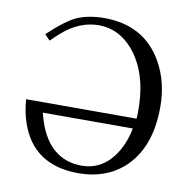

<svg xmlns="http://www.w3.org/2000/svg" viewBox="-76 -732 797 818"><g transform="rotate(10 322.0 -323.0)"><path d="M97.2 -522.9 74.2 -546.9Q148.9 -617.2 194.8 -637.2Q243.2 -657.7 310.1 -658.2Q482.9 -658.2 562.5 -519.5Q610.8 -435.1 610.8 -326.2Q610.8 -145.5 507.3 -54.2Q431.2 11.7 315.9 12.2Q120.1 12.2 61.5 -159.7Q45.9 -205.6 42 -259.8H520Q521 -272 521 -296.9Q521 -458 441.4 -552.2Q379.9 -623.5 293.9 -624Q209.5 -624 136.2 -559.6Q121.6 -546.9 97.2 -522.9ZM122.1 -215.8Q162.6 -46.9 287.6 -24.9Q305.2 -22 323.2 -22Q422.9 -22 478.5 -122.1Q502 -165 511.2 -215.8Z"/></g></svg>

Font: Linux Biolinum Capitals O
Style: Small Caps
Weight: 400
Designer: Philipp H. Poll
Foundry: Philipp H. Poll
Version: Version 1.0.4